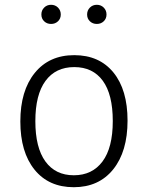

<svg xmlns="http://www.w3.org/2000/svg" viewBox="-20 -762 611 793"><path d="M404.5 -428.5Q363.3 -484.9 286.6 -484.9Q210 -484.9 168 -428Q126 -371.1 126 -261.7Q126 -152.3 167.5 -95.2Q209 -38.1 284.9 -38.1Q360.8 -38.1 403.3 -95Q445.8 -151.9 445.8 -262Q445.8 -372.1 404.5 -428.5ZM123.5 -460.7Q183.1 -534.2 286.6 -534.2Q390.1 -534.2 448.5 -462.6Q506.8 -391.1 506.8 -263.7Q506.8 -136.2 447.5 -62.5Q388.2 11.2 284.7 11.2Q181.2 11.2 122.6 -61.3Q64 -133.8 64 -260.5Q64 -387.2 123.5 -460.7ZM351.3 -730.7Q362.8 -742.2 379.9 -742.2Q397 -742.2 408.4 -730.7Q419.9 -719.2 419.9 -702.1Q419.9 -685.1 408.4 -674.1Q397 -663.1 379.9 -663.1Q362.8 -663.1 351.3 -674.1Q339.8 -685.1 339.8 -702.1Q339.8 -719.2 351.3 -730.7ZM162.4 -730.7Q173.8 -742.2 190.9 -742.2Q208 -742.2 219.5 -730.7Q231 -719.2 231 -702.1Q231 -685.1 219.5 -674.1Q208 -663.1 190.9 -663.1Q173.8 -663.1 162.4 -674.1Q150.9 -685.1 150.9 -702.1Q150.9 -719.2 162.4 -730.7Z"/></svg>

Font: FiraSans-Light
Style: Regular
Weight: 300
Designer: Carrois Corporate & Edenspiekermann AG
Foundry: Carrois Corporate GbR & Edenspiekermann AG
Version: Version 3.106;PS 003.106;hotconv 1.0.70;makeotf.lib2.5.58329